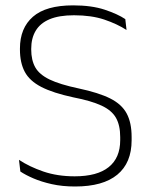

<svg xmlns="http://www.w3.org/2000/svg" viewBox="-20 -668 552 698"><path d="M253 10Q206.5 10 168.5 1.5Q130.5 -7 101.5 -19.5Q72.5 -32 54 -44.5L49 -87Q86.5 -62 137.5 -44.5Q188.5 -27 251.5 -27Q333.5 -27 375.2 -60.5Q417 -94 417 -158.5V-169.5Q417 -212.5 401.5 -239.8Q386 -267 348.8 -284.2Q311.5 -301.5 247 -314Q172.5 -330 130 -352Q87.5 -374 70 -407Q52.5 -440 52.5 -488V-491.5Q52.5 -566 99.8 -607.2Q147 -648.5 246 -648.5Q313 -648.5 360.5 -632.8Q408 -617 435.5 -598.5L440 -559Q406 -581 359.2 -596.8Q312.5 -612.5 249 -612.5Q194.5 -612.5 160.2 -598Q126 -583.5 109.8 -556.2Q93.5 -529 93.5 -490.5V-488Q93.5 -449.5 108.2 -423.2Q123 -397 160.2 -379Q197.5 -361 266 -346.5Q339 -331 380.8 -310Q422.5 -289 440.5 -255.5Q458.5 -222 458.5 -170V-158Q458.5 -76 406.5 -33Q354.5 10 253 10Z"/></svg>

Font: Anek Bangla Medium ExtraLight
Style: Regular
Weight: 250
Version: Version 1.003